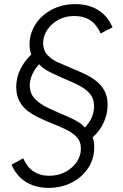

<svg xmlns="http://www.w3.org/2000/svg" viewBox="-20 -724 601 935"><path d="M216 191Q176 191 141.5 179Q107 167 80 142Q53 117 36 78L93 47Q111 89 143 110.5Q175 132 219 132Q263 132 298 113.5Q333 95 353.5 65Q374 35 374 1Q374 -35 353.5 -56.5Q333 -78 301 -93.5Q269 -109 233 -123Q201 -136 170 -150.5Q139 -165 114 -184.5Q89 -204 74 -232.5Q59 -261 59 -301Q59 -345 78.5 -385.5Q98 -426 132 -458Q129 -467 126.5 -479.5Q124 -492 124 -507Q124 -560 152.5 -605Q181 -650 232 -677Q283 -704 347 -704Q410 -704 456.5 -676Q503 -648 528 -591L470 -561Q452 -603 420.5 -624.5Q389 -646 342 -646Q297 -646 262.5 -626.5Q228 -607 209 -577Q190 -547 190 -514Q190 -480 210 -457.5Q230 -435 262 -420.5Q294 -406 328 -392Q360 -379 391 -364.5Q422 -350 448 -330Q474 -310 489 -281.5Q504 -253 504 -213Q504 -170 485.5 -128.5Q467 -87 431 -55Q435 -45 437 -34Q439 -23 439 -8Q439 50 408.5 95.5Q378 141 327.5 166Q277 191 216 191ZM393 -103Q414 -124 426 -150.5Q438 -177 438 -206Q438 -245 416.5 -269Q395 -293 360 -310.5Q325 -328 283 -345Q246 -361 216.5 -376.5Q187 -392 171 -411Q150 -390 137.5 -362.5Q125 -335 125 -309Q125 -270 148 -245Q171 -220 207 -202Q243 -184 280 -169Q297 -162 313.5 -154.5Q330 -147 344.5 -139.5Q359 -132 371.5 -123Q384 -114 393 -103Z"/></svg>

Font: Hanken Grotesk Light
Style: Italic
Weight: 300
Italic angle: -8°
Designer: Alfredo Marco Pradil
Foundry: Hanken Design Co.
Version: Version 3.013